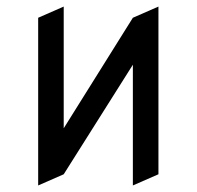

<svg xmlns="http://www.w3.org/2000/svg" viewBox="-20 -567 602 587"><path d="M174.8 -174.8 386.2 -512.7 464.4 -546.9V-34.2L386.2 0V-369.1L174.8 -34.2L96.7 0V-512.7L174.8 -546.9Z"/></svg>

Font: NovaMono
Style: Regular
Weight: 400
Monospace: yes
Version: Version 1.2